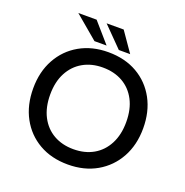

<svg xmlns="http://www.w3.org/2000/svg" viewBox="-152 -1008 1117 1157"><g transform="rotate(20 407.0 -430.0)"><path d="M406.3 10Q300.4 10 221.2 -35.6Q142 -81.3 98 -162.4Q54 -243.5 54 -350.7Q54 -457.2 98.8 -538.3Q143.5 -619.5 223.1 -664.7Q302.6 -710 406.3 -710Q513.1 -710 592.3 -664.4Q671.5 -618.7 715.5 -537.6Q759.5 -456.5 759.5 -350Q759.5 -243.5 714.8 -162.4Q670 -81.3 590.5 -35.6Q510.9 10 406.3 10ZM406.3 -88.2Q479.2 -88.2 534 -119.5Q588.9 -150.9 619.7 -210.2Q650.5 -269.4 650.5 -350.7Q650.5 -432.3 620 -490.7Q589.6 -549.1 534.8 -580.5Q479.9 -611.8 406.3 -611.8Q334.6 -611.8 279.8 -580.5Q224.9 -549.1 194 -490.7Q163 -432.3 163 -350Q163 -268.7 193.6 -209.8Q224.2 -150.9 279.1 -119.5Q333.9 -88.2 406.3 -88.2ZM303.7 -743.7 154.5 -869.7H271.7L381.5 -743.7ZM459.9 -743.7 335.8 -869.7H445.3L532.7 -743.7Z"/></g></svg>

Font: REM Medium
Style: Regular
Weight: 500
Designer: Octavio Pardo
Foundry: Ashler Design
Version: Version 1.005;gftools[0.9.28]